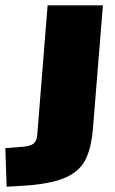

<svg xmlns="http://www.w3.org/2000/svg" viewBox="-114 -514 431 722"><path d="M236 -37Q230 43 206.5 88Q183 133 127 156Q71 179 -34 185L-89 188L-94 43L-30 38Q-1 36 11.5 26.5Q24 17 26 -6L65 -494H273Z"/></svg>

Font: Nunito Sans Heavy Heavy
Style: Italic
Weight: 400
Italic angle: -4.541°
Designer: Vernon Adams
Foundry: Vernon Adams
Version: Version 2.002